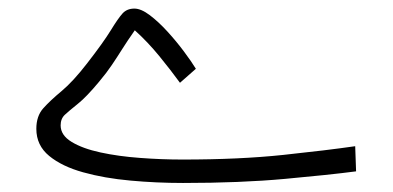

<svg xmlns="http://www.w3.org/2000/svg" viewBox="-20 -416 892 436"><path d="M388.7 -228Q367.7 -256.8 341.6 -288.8Q315.4 -320.8 286.1 -347.2Q269 -322.8 257.3 -304.2Q245.6 -285.6 234.1 -268.6Q222.7 -251.5 205.1 -230.5Q176.3 -195.8 156.7 -180.2Q137.2 -164.6 127.4 -155.5Q117.7 -146.5 117.7 -131.3Q117.7 -108.9 142.6 -93.8Q167.5 -78.6 208.3 -69.8Q249 -61 297.9 -57.4Q346.7 -53.7 394.5 -53.7Q523.9 -53.7 623 -64.2Q722.2 -74.7 786.6 -84L788.6 -26.9Q728.5 -19 627.2 -9.8Q525.9 -0.5 395.5 -0.5Q335.4 -0.5 276.4 -5.9Q217.3 -11.2 168.9 -24.7Q120.6 -38.1 91.6 -62Q62.5 -85.9 62.5 -123.5Q62.5 -152.3 78.1 -169.9Q93.8 -187.5 119.9 -209.2Q146 -231 177.7 -272Q214.8 -319.8 231.4 -346.9Q248 -374 258.1 -385.3Q268.1 -396.5 285.2 -396.5Q300.3 -396.5 320.1 -381.6Q339.8 -366.7 360.1 -344.5Q380.4 -322.3 397.7 -299.1Q415 -275.9 424.8 -259.8Z"/></svg>

Font: Vazir Thin FD
Style: Thin-FD
Weight: 100
Designer: Saber Rastikerdar
Foundry: Saber Rastikerdar
Version: Version 30.0.0